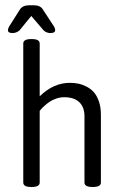

<svg xmlns="http://www.w3.org/2000/svg" viewBox="-20 -720 468 741"><path d="M27.7 -592.5Q10.7 -592.5 10.7 -603.3Q10.7 -609.6 14.7 -616.7L56.7 -683.3Q67.8 -699.6 91.6 -699.6H111.4Q135.6 -699.6 145.5 -683.3L189.1 -616.7Q193 -608.8 193 -604Q193 -592.5 175.2 -592.5H173.6Q159.7 -592.5 148.6 -602.5L100.7 -658.3L55.1 -602.5Q42.8 -592.5 29.3 -592.5ZM99.9 1.6Q69.8 1.6 69.8 -15.5V-552.1Q69.8 -569.2 99.9 -569.2H103.1Q133.2 -569.2 133.2 -552.1V-348.4Q186.7 -400.3 249.3 -400.3Q265.6 -400.3 280.4 -397.5Q295.3 -394.8 312.1 -386.6Q329 -378.5 341.1 -365.4Q353.2 -352.4 361.3 -329.8Q369.4 -307.2 369.4 -277.4V-15.5Q369.4 1.6 339.3 1.6H336.1Q306 1.6 306 -15.5V-271.9Q306 -306.4 286 -325.6Q266 -344.8 227.9 -344.8Q212.4 -344.8 196.8 -339.5Q181.1 -334.1 170.2 -326.4Q159.3 -318.7 150.6 -310.7Q141.9 -302.8 137.5 -297.3L133.2 -292.1V-15.5Q133.2 1.6 103.1 1.6Z"/></svg>

Font: Jaldi
Style: Regular
Weight: 400
Designer: Pablo Cosgaya and Nicolas Silva
Foundry: Omnibus-Type
Version: Version 1.001;PS 001.001;hotconv 1.0.70;makeotf.lib2.5.58329